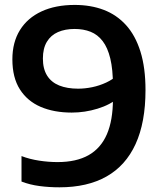

<svg xmlns="http://www.w3.org/2000/svg" viewBox="-20 -770 685 799"><path d="M291 -749.5Q357.5 -749.5 411.5 -729Q465.5 -708.5 504.5 -665.5Q543.5 -622.5 564.5 -555.2Q585.5 -488 585.5 -395Q585.5 -260.5 544.2 -170.5Q503 -80.5 423.2 -35.5Q343.5 9.5 227.5 9.5Q184 9.5 144.2 4.2Q104.5 -1 69.5 -14.5V-120.5Q103.5 -107.5 142.8 -101.5Q182 -95.5 219.5 -95.5Q297.5 -95.5 348.5 -124.2Q399.5 -153 424.8 -211.2Q450 -269.5 450 -357.5V-414Q450 -481 439 -526.5Q428 -572 407.2 -599Q386.5 -626 357 -637.8Q327.5 -649.5 290.5 -649.5Q251 -649.5 221.2 -636.5Q191.5 -623.5 175 -596Q158.5 -568.5 158.5 -526.5Q158.5 -483.5 176 -455.5Q193.5 -427.5 226.5 -414.2Q259.5 -401 305 -401Q333.5 -401 363.8 -407.2Q394 -413.5 422 -426.5Q450 -439.5 472 -460V-363Q439 -334 386.2 -317.8Q333.5 -301.5 278.5 -301.5Q205 -301.5 149.5 -325.2Q94 -349 62.8 -398Q31.5 -447 31.5 -523Q31.5 -594 63 -644.8Q94.5 -695.5 152.8 -722.5Q211 -749.5 291 -749.5Z"/></svg>

Font: Encode Sans SC SemiExpanded SemiBold
Style: Regular
Weight: 600
Width: 6
Designer: Multiple Designers
Foundry: Impallari Type
Version: Version 3.002